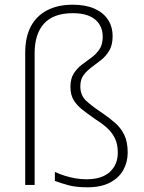

<svg xmlns="http://www.w3.org/2000/svg" viewBox="-20 -785 611 815"><path d="M458 -631Q458 -594 444 -570.5Q430 -547 410 -531Q390 -515 369.5 -500Q349 -485 335 -466.5Q321 -448 321 -418Q321 -380 346.5 -356.5Q372 -333 416 -304Q445 -284 469 -263Q493 -242 507.5 -212.5Q522 -183 522 -137Q522 -97 503.5 -63.5Q485 -30 447 -10Q409 10 351 10Q303 10 271.5 1.5Q240 -7 213 -17V-55Q235 -45 256.5 -38.5Q278 -32 300.5 -28Q323 -24 347 -24Q412 -24 446 -55Q480 -86 480 -137Q480 -173 468 -197.5Q456 -222 435.5 -241Q415 -260 386 -278Q356 -299 331.5 -318Q307 -337 293 -359.5Q279 -382 279 -416Q279 -451 293 -473Q307 -495 327.5 -510.5Q348 -526 368 -540.5Q388 -555 402 -575.5Q416 -596 416 -629Q416 -675 384 -702Q352 -729 289 -729Q207 -729 167 -685Q127 -641 127 -559V0H87V-561Q87 -627 110.5 -672Q134 -717 179.5 -741Q225 -765 289 -765Q343 -765 380.5 -748.5Q418 -732 438 -702Q458 -672 458 -631Z"/></svg>

Font: Noto Sans Hebrew Thin ExtraLight
Style: Regular
Weight: 250
Version: Version 3.001